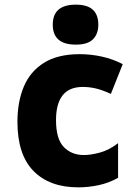

<svg xmlns="http://www.w3.org/2000/svg" viewBox="-20 -796 603 826"><path d="M317 10Q193 10 124 -60.5Q55 -131 55 -272Q55 -358 82.5 -423.5Q110 -489 169.5 -526Q229 -563 323 -563Q371 -563 418.5 -552.5Q466 -542 508 -520L457 -392Q420 -409 392 -415.5Q364 -422 336 -422Q221 -422 221 -279Q221 -198 254.5 -163.5Q288 -129 341 -129Q370 -129 409.5 -139.5Q449 -150 488 -180V-31Q449 -9 405 0.5Q361 10 317 10ZM306 -604Q207 -604 207 -690Q207 -776 306 -776Q356 -776 379.5 -754Q403 -732 403 -690Q403 -650 380 -627Q357 -604 306 -604Z"/></svg>

Font: Noto Sans Mono SemiCondensed Black
Style: Regular
Weight: 900
Width: 4
Designer: Monotype Design Team
Foundry: Monotype Imaging Inc.
Version: Version 2.014; ttfautohint (v1.8.4.7-5d5b)